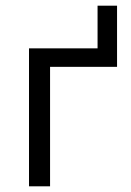

<svg xmlns="http://www.w3.org/2000/svg" viewBox="-20 -655 459 675"><path d="M82 0V-485H323V-635H391.5V-420H156V0Z"/></svg>

Font: Geologica ExtraLight
Style: Regular
Weight: 200
Designer: Sindre Bremnes, Frode Helland
Foundry: Monokrom Skriftforlag AS
Version: Version 1.010; ttfautohint (v1.8.4.7-5d5b);gftools[0.9.28]